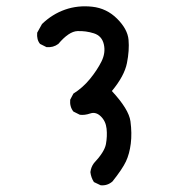

<svg xmlns="http://www.w3.org/2000/svg" viewBox="-20 -570 540 599"><path d="M294 8 273 -2Q264 -16 262 -33Q264 -49 273 -61Q306 -96 310.5 -120.5Q315 -145 312.5 -168.5Q310 -192 294.5 -207Q279 -222 261.5 -216Q244 -210 229 -212L209 -222Q197 -237 199 -259L209 -278Q238 -296 260.5 -323.5Q283 -351 296.5 -378Q310 -405 304 -431.5Q298 -458 273 -466Q248 -474 221.5 -473Q195 -472 162 -433Q146 -421 125 -423L105 -433Q94 -446 96 -468L111 -495Q143 -526 183 -540Q223 -554 268 -549Q313 -544 345.5 -511.5Q378 -479 381 -446Q384 -413 376 -373Q368 -333 329 -286Q382 -229 387 -191.5Q392 -154 388 -122Q384 -90 373 -66.5Q362 -43 331 -4Q315 10 294 8Z"/></svg>

Font: Kosefont JP
Style: Regular
Weight: 400
Designer: Nozomi Seto 瀬戸のぞみ
Version: Version 3.00;June 19, 2020